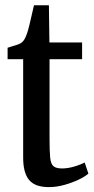

<svg xmlns="http://www.w3.org/2000/svg" viewBox="-20 -718 364 746"><path d="M170 9Q116 9 93 -18.8Q70 -46.5 70 -105.5V-488H9.5V-532.5Q19 -536 29.5 -538.8Q40 -541.5 49 -544.8Q58 -548 62.5 -551.5Q68 -555.5 71.8 -560.5Q75.5 -565.5 78.8 -572.5Q82 -579.5 85 -588Q89.5 -600.5 94.5 -622Q99.5 -643.5 104.5 -664.8Q109.5 -686 112 -697.5H170L172 -553H299V-488H172.5V-178.5Q172.5 -131.5 174.8 -106.8Q177 -82 187.2 -72.8Q197.5 -63.5 221 -63.5Q244 -63.5 269.5 -71.2Q295 -79 309 -86.5L323.5 -43.5Q310 -31.5 284.5 -19.5Q259 -7.5 228.8 0.8Q198.5 9 170 9Z"/></svg>

Font: Merriweather 24pt SemiCondensed
Style: Regular
Weight: 400
Width: 4
Designer: Eben Sorkin
Foundry: Eben Sorkin
Version: Version 2.100